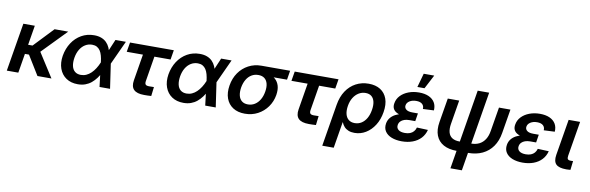

<svg xmlns="http://www.w3.org/2000/svg" viewBox="-58 -1289 6281 2045"><g transform="rotate(10 3082.5 -267.0)"><path d="M225.1 -522.5 138.7 0H14.2L101.1 -522.5ZM586.4 -522.5 281.2 -209H142.6L154.3 -310.5H237.8L439 -522.5ZM345.7 0 213.9 -214.4 313 -287.6 497.1 0Z M782.7 11.7Q708.5 11.7 657 -23.2Q605.5 -58.1 583.3 -119.6Q561 -181.2 573.7 -260.3Q587.4 -339.8 627.7 -401.4Q668 -462.9 729.2 -497.8Q790.5 -532.7 866.2 -532.7Q910.6 -532.7 943.8 -520Q977.1 -507.3 1000 -484.4Q1022.9 -461.4 1036.9 -430.2Q1050.8 -398.9 1056.6 -361.3H1087.4L1091.3 -271L1130.9 0H1017.1L985.4 -262.7Q981 -301.3 972.4 -332.3Q963.9 -363.3 949.5 -384.8Q935.1 -406.2 913.8 -418Q892.6 -429.7 862.3 -429.7Q821.3 -429.7 787.6 -408.9Q753.9 -388.2 731.2 -350.3Q708.5 -312.5 699.7 -260.7Q691.4 -209.5 699.7 -171.4Q708 -133.3 733.2 -112.5Q758.3 -91.8 798.3 -91.8Q829.1 -91.8 856.4 -104Q883.8 -116.2 907.2 -138.7Q930.7 -161.1 950.4 -191.9Q970.2 -222.7 985.4 -259.8L1097.2 -522.5H1210L1089.4 -259.8L1053.7 -164.1H1023.4Q1003.9 -125.5 980.2 -93.5Q956.5 -61.5 927.7 -37.8Q898.9 -14.2 863 -1.2Q827.1 11.7 782.7 11.7Z M1499 1.5Q1420.4 1.5 1387.2 -31.7Q1354 -64.9 1365.2 -132.8L1412.6 -419.4H1237.3L1254.9 -522.5H1728.5L1711.4 -419.4H1536.6L1492.2 -148.9Q1487.8 -121.6 1497.3 -110.1Q1506.8 -98.6 1536.6 -98.6Q1548.8 -98.6 1562.5 -99.1Q1576.2 -99.6 1587.9 -99.6L1576.2 -1Q1557.1 0.5 1537.8 1Q1518.6 1.5 1499 1.5Z M1925.8 11.7Q1851.6 11.7 1800 -23.2Q1748.5 -58.1 1726.3 -119.6Q1704.1 -181.2 1716.8 -260.3Q1730.5 -339.8 1770.8 -401.4Q1811 -462.9 1872.3 -497.8Q1933.6 -532.7 2009.3 -532.7Q2053.7 -532.7 2086.9 -520Q2120.1 -507.3 2143.1 -484.4Q2166 -461.4 2179.9 -430.2Q2193.8 -398.9 2199.7 -361.3H2230.5L2234.4 -271L2273.9 0H2160.2L2128.4 -262.7Q2124 -301.3 2115.5 -332.3Q2106.9 -363.3 2092.5 -384.8Q2078.1 -406.2 2056.9 -418Q2035.6 -429.7 2005.4 -429.7Q1964.4 -429.7 1930.7 -408.9Q1897 -388.2 1874.3 -350.3Q1851.6 -312.5 1842.8 -260.7Q1834.5 -209.5 1842.8 -171.4Q1851.1 -133.3 1876.2 -112.5Q1901.4 -91.8 1941.4 -91.8Q1972.2 -91.8 1999.5 -104Q2026.9 -116.2 2050.3 -138.7Q2073.7 -161.1 2093.5 -191.9Q2113.3 -222.7 2128.4 -259.8L2240.2 -522.5H2353L2232.4 -259.8L2196.8 -164.1H2166.5Q2147 -125.5 2123.3 -93.5Q2099.6 -61.5 2070.8 -37.8Q2042 -14.2 2006.1 -1.2Q1970.2 11.7 1925.8 11.7Z M2589.4 11.7Q2512.7 11.7 2460.7 -22Q2408.7 -55.7 2386.7 -116Q2364.7 -176.3 2377.9 -256.3Q2391.1 -336.4 2432.6 -396Q2474.1 -455.6 2537.1 -489Q2600.1 -522.5 2676.8 -522.5H2986.3L2970.2 -423.3H2756.8L2661.6 -419.4Q2621.1 -419.4 2588.4 -399.7Q2555.7 -379.9 2533.9 -343.3Q2512.2 -306.6 2503.4 -256.3Q2495.6 -206.5 2504.4 -169.4Q2513.2 -132.3 2538.6 -111.8Q2564 -91.3 2604.5 -91.3Q2645.5 -91.3 2678.5 -111.8Q2711.4 -132.3 2733.4 -169.4Q2755.4 -206.5 2763.7 -256.3Q2772.5 -307.1 2763.2 -343.5Q2753.9 -379.9 2728.5 -399.7Q2703.1 -419.4 2662.6 -419.4L2668 -464.8Q2720.7 -464.8 2764.6 -452.1Q2808.6 -439.5 2839.4 -412.6Q2870.1 -385.7 2882.8 -343.8Q2895.5 -301.8 2886.2 -242.7Q2874 -169.9 2832.8 -112.3Q2791.5 -54.7 2729 -21.5Q2666.5 11.7 2589.4 11.7Z M3280.3 1.5Q3201.7 1.5 3168.5 -31.7Q3135.3 -64.9 3146.5 -132.8L3193.8 -419.4H3018.6L3036.1 -522.5H3509.8L3492.7 -419.4H3317.9L3273.4 -148.9Q3269 -121.6 3278.6 -110.1Q3288.1 -98.6 3317.9 -98.6Q3330.1 -98.6 3343.8 -99.1Q3357.4 -99.6 3369.1 -99.6L3357.4 -1Q3338.4 0.5 3319.1 1Q3299.8 1.5 3280.3 1.5Z M3461.9 204.1 3537.1 -251Q3551.8 -340.3 3593.5 -403.1Q3635.3 -465.8 3697.5 -499Q3759.8 -532.2 3835.4 -532.2Q3911.1 -532.2 3962.4 -499.8Q4013.7 -467.3 4035.4 -406.7Q4057.1 -346.2 4043 -261.2Q4029.8 -179.7 3991.2 -118.7Q3952.6 -57.6 3896.7 -23.7Q3840.8 10.3 3774.4 10.3Q3737.3 10.3 3709.7 -1Q3682.1 -12.2 3663.6 -32.5Q3645 -52.7 3634.8 -79.6H3632.8L3585.9 204.1ZM3759.3 -92.8Q3799.8 -92.8 3832.5 -113.5Q3865.2 -134.3 3887 -172.4Q3908.7 -210.4 3917 -261.7Q3925.8 -313 3917.5 -350.6Q3909.2 -388.2 3884.8 -408.7Q3860.4 -429.2 3819.8 -429.2Q3779.8 -429.2 3745.8 -408.4Q3711.9 -387.7 3688.7 -350.1Q3665.5 -312.5 3657.2 -261.7Q3648.9 -210.4 3658.2 -172.6Q3667.5 -134.8 3693.4 -113.8Q3719.2 -92.8 3759.3 -92.8Z M4286.6 11.2Q4223.6 11.2 4176.3 -7.3Q4128.9 -25.9 4105.5 -61.3Q4082 -96.7 4089.8 -146.5Q4095.7 -182.1 4116.2 -208Q4136.7 -233.9 4168.7 -251Q4200.7 -268.1 4242.4 -276.1Q4284.2 -284.2 4333 -284.2H4401.4L4392.1 -225.6H4328.6Q4297.9 -225.6 4273.7 -217.3Q4249.5 -209 4234.4 -193.1Q4219.2 -177.2 4215.3 -154.3Q4210 -121.1 4233.6 -101.6Q4257.3 -82 4304.7 -82Q4336.4 -82 4359.9 -91.3Q4383.3 -100.6 4398.7 -118.2Q4414.1 -135.7 4421.4 -161.6L4541 -156.7Q4527.3 -103.5 4492.2 -65.9Q4457 -28.3 4404.3 -8.5Q4351.6 11.2 4286.6 11.2ZM4333.5 -252.4Q4282.2 -252.4 4243.4 -259.3Q4204.6 -266.1 4179.7 -280.8Q4154.8 -295.4 4144.3 -318.8Q4133.8 -342.3 4139.6 -375Q4147.5 -422.9 4181.2 -458.3Q4214.8 -493.7 4266.6 -513.4Q4318.4 -533.2 4380.4 -533.2Q4441.9 -533.2 4484.9 -513.9Q4527.8 -494.6 4549.6 -459Q4571.3 -423.3 4567.9 -372.6L4449.7 -367.2Q4452.1 -400.9 4430.4 -420.2Q4408.7 -439.5 4365.7 -439.5Q4323.7 -439.5 4294.4 -421.1Q4265.1 -402.8 4260.7 -373.5Q4256.3 -347.2 4277.6 -329.3Q4298.8 -311.5 4346.2 -311.5H4405.8L4396 -252.4ZM4351.1 -587.9 4393.1 -738.3H4506.8L4428.2 -587.9Z M4882.3 9.8Q4795.4 9.8 4738 -22Q4680.7 -53.7 4657 -114.5Q4633.3 -175.3 4647.9 -261.7L4691.4 -522.5H4814.9L4772 -263.7Q4762.7 -207.5 4773.4 -169.7Q4784.2 -131.8 4814.7 -112.8Q4845.2 -93.8 4895 -93.8H5019Q5069.3 -93.8 5106.9 -112.8Q5144.5 -131.8 5168.9 -169.7Q5193.4 -207.5 5202.1 -263.7L5245.1 -522.5H5369.1L5325.7 -261.7Q5311.5 -175.3 5269 -114.7Q5226.6 -54.2 5159.9 -22.2Q5093.3 9.8 5005.9 9.8ZM4848.1 204.1 4990.7 -660.6H5114.7L4971.7 204.1Z M5593.8 11.2Q5530.8 11.2 5483.4 -7.3Q5436 -25.9 5412.6 -61.3Q5389.2 -96.7 5397 -146.5Q5402.8 -182.1 5423.3 -208Q5443.8 -233.9 5475.8 -251Q5507.8 -268.1 5549.6 -276.1Q5591.3 -284.2 5640.1 -284.2H5708.5L5699.2 -225.6H5635.7Q5605 -225.6 5580.8 -217.3Q5556.6 -209 5541.5 -193.1Q5526.4 -177.2 5522.5 -154.3Q5517.1 -121.1 5540.8 -101.6Q5564.5 -82 5611.8 -82Q5643.6 -82 5667 -91.3Q5690.4 -100.6 5705.8 -118.2Q5721.2 -135.7 5728.5 -161.6L5848.1 -156.7Q5834.5 -103.5 5799.3 -65.9Q5764.2 -28.3 5711.4 -8.5Q5658.7 11.2 5593.8 11.2ZM5640.6 -252.4Q5589.4 -252.4 5550.5 -259.3Q5511.7 -266.1 5486.8 -280.8Q5461.9 -295.4 5451.4 -318.8Q5440.9 -342.3 5446.8 -375Q5454.6 -422.9 5488.3 -458.3Q5522 -493.7 5573.7 -513.4Q5625.5 -533.2 5687.5 -533.2Q5749 -533.2 5792 -513.9Q5835 -494.6 5856.7 -459Q5878.4 -423.3 5875 -372.6L5756.8 -367.2Q5759.3 -400.9 5737.5 -420.2Q5715.8 -439.5 5672.9 -439.5Q5630.9 -439.5 5601.6 -421.1Q5572.3 -402.8 5567.9 -373.5Q5563.5 -347.2 5584.7 -329.3Q5606 -311.5 5653.3 -311.5H5712.9L5703.1 -252.4Z M6065.4 1Q5984.4 1 5953.4 -30.5Q5922.4 -62 5933.6 -132.3L5998.5 -522.5H6122.6L6060.1 -146.5Q6055.7 -119.1 6063.7 -108.4Q6071.8 -97.7 6098.1 -97.7Q6104 -97.7 6110.4 -97.9Q6116.7 -98.1 6121.1 -98.6L6109.9 -1.5Q6100.1 -1 6088.9 0Q6077.6 1 6065.4 1Z"/></g></svg>

Font: Inter 28pt SemiBold
Style: Italic
Weight: 600
Italic angle: -9.3988°
Designer: Rasmus Andersson
Foundry: rsms
Version: Version 4.001;git-66647c0bb